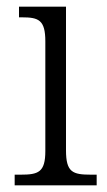

<svg xmlns="http://www.w3.org/2000/svg" viewBox="-20 -556 320 576"><path d="M24 0H270V-32H253C198 -32 178 -39 178 -105V-536H37V-504H46C96 -504 116 -496 116 -432V-103C116 -39 95 -32 42 -32H24Z"/></svg>

Font: Noto Serif Georgian SemiCondensed Light
Style: Regular
Weight: 300
Width: 4
Designer: Monotype Design Team, Akaki Razmadze
Foundry: Google LLC
Version: Version 2.003